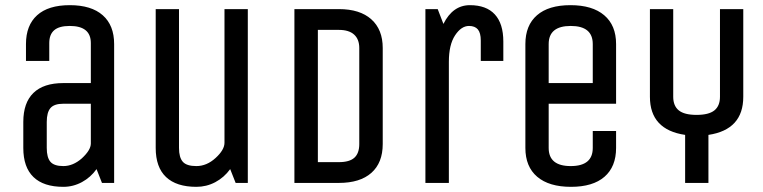

<svg xmlns="http://www.w3.org/2000/svg" viewBox="-20 -705 2939 740"><path d="M330.1 -151.9V-305.2H224.1Q188.5 -305.2 174.3 -288.3Q160.2 -271.5 160.2 -234.9V-134.8Q160.2 -98.1 174.3 -81.5Q188.5 -64.9 224.1 -64.9Q261.2 -64.9 294.9 -94.2Q330.1 -126.5 330.1 -151.9ZM419.9 0H373L352.1 -53.2Q329.6 -21.5 295.9 -3.2Q262.2 15.1 224.1 15.1Q147.9 15.1 108.9 -22.7Q69.8 -60.5 69.8 -134.8V-234.9Q69.8 -309.1 108.9 -346.9Q147.9 -384.8 224.1 -384.8H330.1V-539.1Q330.1 -605 249 -605Q208 -605 189 -588.6Q169.9 -572.3 169.9 -539.1V-470.2H80.1V-535.2Q80.1 -607.4 123 -646.2Q166 -685.1 249 -685.1Q332 -685.1 376 -646.2Q419.9 -607.4 419.9 -535.2Z M935.1 0H888.2L867.2 -53.2Q843.8 -21 809.8 -2.9Q775.9 15.1 736.8 15.1Q659.7 15.1 619.9 -22.7Q580.1 -60.5 580.1 -134.8V-669.9H669.9V-134.8Q669.9 -98.1 684.6 -81.5Q699.2 -64.9 736.8 -64.9Q776.9 -64.9 811 -96.2Q845.2 -127.4 845.2 -154.8V-669.9H935.1Z M1364.7 -149.9V-520Q1364.7 -553.7 1344.7 -571.8Q1324.7 -589.8 1286.1 -589.8H1205.1V-80.1H1286.1Q1327.1 -80.1 1345.9 -97.2Q1364.7 -114.3 1364.7 -149.9ZM1286.1 0H1114.7V-669.9H1286.1Q1367.2 -669.9 1411.1 -630.6Q1455.1 -591.3 1455.1 -520V-149.9Q1455.1 -77.6 1411.4 -38.8Q1367.7 0 1286.1 0Z M1919.9 -470.2H1833V-548.8Q1833 -578.1 1821.8 -591.6Q1810.5 -605 1787.6 -605Q1757.8 -605 1733.9 -568.8Q1710 -532.7 1710 -466.8V0H1619.6V-669.9H1667L1689 -612.8Q1725.1 -685.1 1791 -685.1Q1854.5 -685.1 1887.2 -649.4Q1919.9 -613.8 1919.9 -544.9Z M2264.6 -384.8V-535.2Q2264.6 -605 2179.7 -605Q2094.7 -605 2094.7 -535.2V-384.8ZM2004.9 -134.8V-535.2Q2004.9 -607.4 2049.6 -646.2Q2094.2 -685.1 2178.7 -685.1Q2263.2 -685.1 2308.8 -646.2Q2354.5 -607.4 2354.5 -535.2V-305.2H2094.7V-134.8Q2094.7 -64.9 2179.7 -64.9Q2264.6 -64.9 2264.6 -134.8V-200.2H2354.5V-134.8Q2354.5 -62.5 2309.8 -23.7Q2265.1 15.1 2180.7 15.1Q2096.2 15.1 2050.5 -23.7Q2004.9 -62.5 2004.9 -134.8Z M2710.4 -185.1V0H2620.6V-185.1Q2484.9 -205.1 2484.9 -332V-669.9H2574.7V-332Q2574.7 -296.9 2596.2 -279.5Q2617.7 -262.2 2664.6 -262.2Q2711.9 -262.2 2733.4 -279.5Q2754.9 -296.9 2754.9 -332V-669.9H2844.7V-332Q2844.7 -205.1 2710.4 -185.1Z"/></svg>

Font: Unica One
Style: Bold
Weight: 400
Designer: Eduardo Rodriguez Tunni
Foundry: Eduardo Rodriguez Tunni
Version: Version 1.001